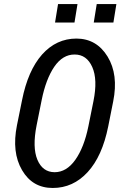

<svg xmlns="http://www.w3.org/2000/svg" viewBox="-20 -910 590 940"><path d="M345.7 -643.1Q287.1 -643.6 245.6 -583Q204.6 -522.5 184.1 -420.4L159.2 -296.4Q137.7 -188.5 163.1 -127.9Q188.5 -67.4 247.1 -66.9Q305.7 -66.9 348.6 -127.4Q391.6 -188 412.6 -291L437.5 -414.6Q459 -521 431.6 -582Q404.3 -643.1 345.7 -643.1ZM87.9 -77.1Q36.6 -164.6 63 -296.4L87.9 -419.4Q116.7 -564.9 186 -643.1Q255.9 -721.2 354.5 -721.2Q453.1 -720.7 506.8 -632.8Q560.5 -544.9 534.2 -413.6L509.8 -291Q480.5 -145 409.2 -67.4Q337.9 10.3 238.3 10.3Q138.7 10.3 87.9 -77.1ZM344.7 -799.8H249.5L264.2 -890.1H359.4ZM535.2 -799.8H439L453.6 -890.1H549.8Z"/></svg>

Font: RobotoCondensed-Italic
Style: Italic
Weight: 400
Designer: Google
Version: Version 1.200311; 2013